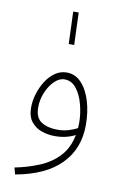

<svg xmlns="http://www.w3.org/2000/svg" viewBox="-94 -683 617 967"><g transform="rotate(10 214.0 -199.5)"><path d="M54 230 45 196Q110 183 168.5 159Q227 135 267.5 92Q308 49 321 -19Q301 -8 274.5 -1.5Q248 5 216 5Q183 5 150.5 -6Q118 -17 96.5 -43.5Q75 -70 75 -116Q75 -151 86 -187Q97 -223 116.5 -253.5Q136 -284 163 -302.5Q190 -321 222 -321Q266 -321 297.5 -287Q329 -253 345.5 -197.5Q362 -142 362 -77Q362 45 284 124Q206 203 54 230ZM110 -123Q110 -70 142.5 -49.5Q175 -29 225 -29Q255 -29 281.5 -37Q308 -45 326 -55Q327 -67 327 -79Q327 -128 314.5 -175.5Q302 -223 277.5 -254Q253 -285 217 -285Q190 -285 165.5 -261Q141 -237 125.5 -200Q110 -163 110 -123ZM206 -464 200 -629H228L234 -464Z"/></g></svg>

Font: Noto Sans Arabic UI SmCn XLt
Style: Regular
Weight: 200
Width: 4
Designer: Monotype Design Team, Nadine Chahine and Nizar Qandah
Foundry: Monotype Imaging Inc.
Version: Version 2.010; ttfautohint (v1.8.4.7-5d5b)